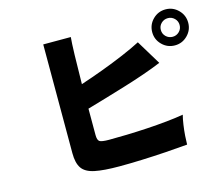

<svg xmlns="http://www.w3.org/2000/svg" viewBox="-105 -903 1210 1036"><g transform="rotate(-15 500.0 -385.0)"><path d="M441 -8Q353 -8 303 -18.5Q253 -29 233 -58Q213 -87 213 -142V-750H367Q364 -721 362 -651.5Q360 -582 359 -489Q420 -509 484.5 -533Q549 -557 608 -582Q667 -607 709 -629L792 -492Q749 -474 694.5 -455Q640 -436 581 -418Q522 -400 465 -383Q408 -366 359 -352V-205Q359 -177 370 -169Q381 -161 424 -161Q467 -161 522 -162.5Q577 -164 635.5 -167.5Q694 -171 748 -176.5Q802 -182 842 -189Q836 -166 831.5 -135Q827 -104 825 -75Q823 -46 823 -27Q768 -22 700 -17.5Q632 -13 564.5 -10.5Q497 -8 441 -8ZM899 -561Q857 -561 827.5 -590.5Q798 -620 798 -661Q798 -703 827.5 -732.5Q857 -762 899 -762Q940 -762 969.5 -732.5Q999 -703 999 -661Q999 -620 969.5 -590.5Q940 -561 899 -561ZM899 -609Q920 -609 935.5 -624Q951 -639 951 -661Q951 -683 935.5 -698Q920 -713 899 -713Q877 -713 861.5 -698Q846 -683 846 -661Q846 -639 861.5 -624Q877 -609 899 -609Z"/></g></svg>

Font: Zen Kaku Gothic New Black
Style: Regular
Weight: 900
Designer: Yoshimichi Ohira
Foundry: Positype
Version: Version 1.001